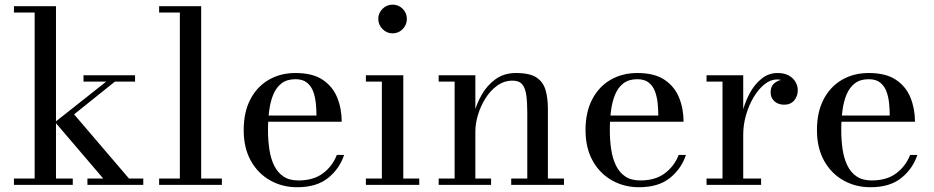

<svg xmlns="http://www.w3.org/2000/svg" viewBox="-20 -776 3919 806"><path d="M38.5 0V-26.5H125.5V-723.5H38.5V-750H215V-26.5H285.5V0ZM347 0V-26.5H413.5L211 -263.5L426 -433.5H330.5V-460H547V-433.5H462.5L291 -296L521.5 -26.5H581.5V0Z M824.5 -750V-26.5H911.5V0H648V-26.5H735V-723.5H648V-750Z M1227.5 10Q1165 10 1114 -18.8Q1063 -47.5 1033 -101.2Q1003 -155 1003 -230Q1003 -305 1030.8 -358.5Q1058.5 -412 1107.8 -440.8Q1157 -469.5 1220.5 -469.5Q1292.5 -469.5 1334.8 -441Q1377 -412.5 1395.8 -366Q1414.5 -319.5 1414.5 -265H1070.5V-291H1308.5Q1308.5 -314.5 1306 -341Q1303.5 -367.5 1295.2 -390.8Q1287 -414 1269 -428.8Q1251 -443.5 1220.5 -443.5Q1185 -443.5 1162.5 -426.5Q1140 -409.5 1127.5 -379.8Q1115 -350 1110 -311.5Q1105 -273 1105 -230Q1105 -187 1110.8 -148.8Q1116.5 -110.5 1130.8 -81.2Q1145 -52 1169.8 -35.2Q1194.5 -18.5 1233 -18.5Q1295.5 -18.5 1335.5 -48.2Q1375.5 -78 1394 -125.5H1424.5Q1405 -67 1356.8 -28.5Q1308.5 10 1227.5 10Z M1628 -636Q1603.5 -636 1585.8 -654Q1568 -672 1568 -696.5Q1568 -721.5 1585.8 -739Q1603.5 -756.5 1628 -756.5Q1653 -756.5 1670.5 -739Q1688 -721.5 1688 -696.5Q1688 -672 1670.5 -654Q1653 -636 1628 -636ZM1673 -460V-26.5H1740V0H1516V-26.5H1583V-433.5H1516V-460Z M1975.5 -460V-26.5H2041.5V0H1821.5V-26.5H1888.5V-433.5H1821.5V-460ZM2280 -319.5V-26.5H2347.5V0H2126V-26.5H2193.5V-303Q2193.5 -345 2189.5 -375.2Q2185.5 -405.5 2172.5 -421.5Q2159.5 -437.5 2132 -437.5Q2096.5 -437.5 2067.5 -416.8Q2038.5 -396 2018 -363.2Q1997.5 -330.5 1986.5 -293.8Q1975.5 -257 1975.5 -225L1959 -223.5Q1959 -255.5 1969.5 -297.5Q1980 -339.5 2002.5 -378.8Q2025 -418 2060.5 -443.8Q2096 -469.5 2146.5 -469.5Q2204.5 -469.5 2232.8 -450.2Q2261 -431 2270.5 -397Q2280 -363 2280 -319.5Z M2662.5 10Q2600 10 2549 -18.8Q2498 -47.5 2468 -101.2Q2438 -155 2438 -230Q2438 -305 2465.8 -358.5Q2493.5 -412 2542.8 -440.8Q2592 -469.5 2655.5 -469.5Q2727.5 -469.5 2769.8 -441Q2812 -412.5 2830.8 -366Q2849.5 -319.5 2849.5 -265H2505.5V-291H2743.5Q2743.5 -314.5 2741 -341Q2738.5 -367.5 2730.2 -390.8Q2722 -414 2704 -428.8Q2686 -443.5 2655.5 -443.5Q2620 -443.5 2597.5 -426.5Q2575 -409.5 2562.5 -379.8Q2550 -350 2545 -311.5Q2540 -273 2540 -230Q2540 -187 2545.8 -148.8Q2551.5 -110.5 2565.8 -81.2Q2580 -52 2604.8 -35.2Q2629.5 -18.5 2668 -18.5Q2730.5 -18.5 2770.5 -48.2Q2810.5 -78 2829 -125.5H2859.5Q2840 -67 2791.8 -28.5Q2743.5 10 2662.5 10Z M3084.5 -211Q3084.5 -254 3095.2 -299.2Q3106 -344.5 3126.5 -383Q3147 -421.5 3176.8 -445.5Q3206.5 -469.5 3244 -469.5Q3272 -469.5 3290.8 -459.2Q3309.5 -449 3319.2 -432.5Q3329 -416 3329 -397.5Q3329 -372 3313.8 -354.2Q3298.5 -336.5 3272.5 -336.5Q3246.5 -336.5 3230.8 -351Q3215 -365.5 3215 -388Q3215 -415 3233 -428.5Q3251 -442 3272.5 -442Q3287.5 -442 3300.2 -436.5Q3313 -431 3320.5 -420.8Q3328 -410.5 3328 -397.5H3301.5Q3301.5 -411 3292.8 -421Q3284 -431 3270.2 -436.8Q3256.5 -442.5 3241.5 -442.5Q3215 -442.5 3189.8 -422.5Q3164.5 -402.5 3144.2 -368.8Q3124 -335 3112 -294Q3100 -253 3100 -211ZM3100 -460V-26.5H3175V0H2946V-26.5H3013V-433.5H2946V-460Z M3634 10Q3571.5 10 3520.5 -18.8Q3469.5 -47.5 3439.5 -101.2Q3409.5 -155 3409.5 -230Q3409.5 -305 3437.2 -358.5Q3465 -412 3514.2 -440.8Q3563.5 -469.5 3627 -469.5Q3699 -469.5 3741.2 -441Q3783.5 -412.5 3802.2 -366Q3821 -319.5 3821 -265H3477V-291H3715Q3715 -314.5 3712.5 -341Q3710 -367.5 3701.8 -390.8Q3693.5 -414 3675.5 -428.8Q3657.5 -443.5 3627 -443.5Q3591.5 -443.5 3569 -426.5Q3546.5 -409.5 3534 -379.8Q3521.5 -350 3516.5 -311.5Q3511.5 -273 3511.5 -230Q3511.5 -187 3517.2 -148.8Q3523 -110.5 3537.2 -81.2Q3551.5 -52 3576.2 -35.2Q3601 -18.5 3639.5 -18.5Q3702 -18.5 3742 -48.2Q3782 -78 3800.5 -125.5H3831Q3811.5 -67 3763.2 -28.5Q3715 10 3634 10Z"/></svg>

Font: Bodoni Moda 9pt
Style: Regular
Weight: 400
Designer: Owen Earl
Foundry: indestructible type
Version: Version 2.005